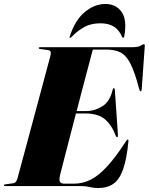

<svg xmlns="http://www.w3.org/2000/svg" viewBox="-40 -938 750 968"><path d="M367.5 0H-14Q-20 0 -20 -3.5Q-20 -8 -13.5 -8.5L26 -14Q35 -15 40 -21.8Q45 -28.5 48 -38Q49.5 -44 59.2 -80Q69 -116 83.8 -171Q98.5 -226 115.8 -290Q133 -354 150.2 -418Q167.5 -482 181.8 -535.8Q196 -589.5 205.2 -623.2Q214.5 -657 215 -660.5Q217.5 -673 214.5 -678.8Q211.5 -684.5 199 -686L162 -691Q155.5 -691.5 155.5 -696Q155.5 -700 162.5 -700H627Q656.5 -700 668.2 -707.5Q680 -715 685 -715Q691 -715 690 -706L674.5 -489Q673.5 -477.5 669.5 -477.5Q665 -477.5 662 -488Q640.5 -571.5 619 -614.5Q597.5 -657.5 569 -672.8Q540.5 -688 496.5 -688H428Q427 -684.5 419.8 -657.2Q412.5 -630 401 -586.2Q389.5 -542.5 375.2 -488.8Q361 -435 346.5 -378H393.5Q437.5 -378 476 -402.2Q514.5 -426.5 528 -485.5Q529.5 -493.5 534 -493.5Q538 -493.5 539 -485L554.5 -260Q555 -246.5 551.5 -246Q547 -245 543.5 -254Q522 -310 487.5 -338Q453 -366 389.5 -366H343Q328.5 -310.5 314.8 -257.5Q301 -204.5 289.8 -161Q278.5 -117.5 271.5 -89.5Q264.5 -61.5 263 -56Q257 -29.5 262.5 -20.8Q268 -12 286 -12H334Q377 -12 417 -32Q457 -52 500.2 -99Q543.5 -146 596 -227Q601.5 -235 604 -235Q608.5 -235 607.5 -226Q599 -136.5 580.8 -84.8Q562.5 -33 531.8 -11.5Q501 10 454.5 10Q432.5 10 412.2 5Q392 0 367.5 0ZM466.5 -820.5Q419.5 -820.5 385.8 -802.2Q352 -784 320 -751Q317 -747.5 314 -747.5Q308.5 -747.5 311.5 -754.5Q339.5 -838 388.2 -878Q437 -918 491.5 -918Q544.5 -918 573 -878Q601.5 -838 586.5 -754.5Q585 -747.5 580 -747.5Q577.5 -747.5 576 -751Q560.5 -788 533.5 -804.2Q506.5 -820.5 466.5 -820.5Z"/></svg>

Font: Fraunces 144pt S000 Black
Style: Italic
Weight: 900
Italic angle: -16°
Version: Version 1.000; ttfautohint (v1.8.3)